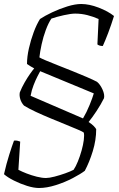

<svg xmlns="http://www.w3.org/2000/svg" viewBox="-40 -740 593 960"><path d="M155 200Q129 200 95.5 189.5Q62 179 30 163Q-2 147 -20 131Q-8 78 6.5 32.5Q21 -13 30 -37Q41 -38 48.5 -36Q56 -34 61 -32L52 109Q69 118 93.5 127.5Q118 137 144 143.5Q170 150 190 150Q206 150 233 143Q260 136 286.5 126.5Q313 117 328 109Q339 93 349.5 67Q360 41 368 12.5Q376 -16 379 -40Q382 -64 379 -77Q375 -81 350.5 -91.5Q326 -102 290.5 -116.5Q255 -131 215 -147.5Q175 -164 139.5 -180.5Q104 -197 80 -212Q67 -226 61.5 -244Q56 -262 59 -278Q69 -303 83 -327.5Q97 -352 110.5 -371Q124 -390 131 -398Q120 -404 113.5 -408Q107 -412 95 -420Q95 -456 104.5 -498Q114 -540 128.5 -579Q143 -618 160 -645Q184 -661 221 -678.5Q258 -696 297 -708Q336 -720 366 -720Q406 -720 453 -702Q500 -684 530 -660Q516 -615 501 -575.5Q486 -536 474 -510Q464 -510 457 -512.5Q450 -515 447 -518L453 -645Q426 -657 396.5 -664.5Q367 -672 336 -672Q315 -672 279 -664Q243 -656 217 -647Q202 -625 189 -590Q176 -555 168 -518Q160 -481 157 -453Q165 -448 190 -437.5Q215 -427 250.5 -413Q286 -399 323.5 -384Q361 -369 393.5 -355Q426 -341 445 -331Q461 -318 472.5 -292.5Q484 -267 480 -249Q464 -217 442.5 -184.5Q421 -152 403 -130Q420 -119 429 -109.5Q438 -100 441 -94Q441 -40 424 15.5Q407 71 384 114Q363 130 324 150.5Q285 171 239.5 185.5Q194 200 155 200ZM375 -148Q393 -178 408 -215Q423 -252 429 -273L161 -384Q157 -377 147.5 -358.5Q138 -340 128 -314.5Q118 -289 113 -261Z"/></svg>

Font: Texturina 72pt 72pt ExtraLight
Style: Italic
Weight: 200
Italic angle: -11°
Designer: Guillermo Torres Carreño
Foundry: Omnibus-Type
Version: Version 1.002; ttfautohint (v1.8.3)